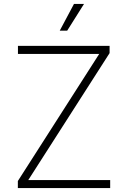

<svg xmlns="http://www.w3.org/2000/svg" viewBox="-20 -962 652 982"><path d="M71.3 0V-36.1L487.3 -686H71.8V-727.5H540.5V-690.4L124.5 -41H543.5V0ZM285.6 -805.2 358.4 -941.9H409.7L323.7 -805.2Z"/></svg>

Font: Inter Extra Light
Style: Regular
Weight: 200
Designer: Rasmus Andersson
Foundry: rsms
Version: Version 4.000;git-3c8e0fc